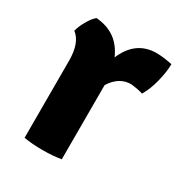

<svg xmlns="http://www.w3.org/2000/svg" viewBox="-129 -599 655 697"><g transform="rotate(30 198.5 -250.5)"><path d="M30 -427Q35 -447 49 -471.5Q63 -496 77 -507Q169 -500 205 -416Q243 -506 330 -506Q356 -506 396 -498Q396 -467 385.5 -424.5Q375 -382 357 -352Q340 -358 306 -362Q256 -362 224 -311V0Q191 6 146.5 6Q102 6 68 0V-323Q68 -398 30 -427Z"/></g></svg>

Font: Signika
Style: Bold
Weight: 700
Designer: Anna Giedrys
Foundry: Anna Giedrys
Version: Version 1.001